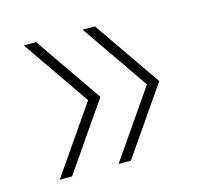

<svg xmlns="http://www.w3.org/2000/svg" viewBox="-71 -570 625 580"><g transform="rotate(-15 242.0 -280.0)"><path d="M48.5 -70 193.5 -280 48.5 -490H87L232 -280L87 -70ZM232.5 -70 377.5 -280 232.5 -490H271L416 -280L271 -70Z"/></g></svg>

Font: Encode Sans Semi Expanded Thin
Style: Regular
Weight: 100
Width: 6
Designer: Multiple Designers
Foundry: Impallari Type
Version: Version 3.000; ttfautohint (v1.8.3) -l 8 -r 50 -G 200 -x 14 